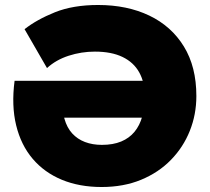

<svg xmlns="http://www.w3.org/2000/svg" viewBox="-20 -735 841 770"><path d="M387.5 15Q298.5 15 228.2 -14Q158 -43 111 -98.2Q64 -153.5 44.8 -232.5Q25.5 -311.5 38.5 -411H646.5L643.5 -263H146.5L231.5 -342Q228.5 -294 238.5 -258.5Q248.5 -223 269.5 -200Q290.5 -177 320.8 -165.5Q351 -154 388.5 -154Q433.5 -154 466 -167.5Q498.5 -181 519.5 -206.5Q540.5 -232 550.5 -268.2Q560.5 -304.5 560.5 -350Q560.5 -405 538.2 -445Q516 -485 471.5 -506.5Q427 -528 360.5 -528Q306.5 -528 255.5 -511.5Q204.5 -495 168.5 -462L78.5 -618Q127.5 -656.5 200.2 -685.8Q273 -715 373.5 -715Q490 -715 578.8 -672.5Q667.5 -630 717.5 -548.5Q767.5 -467 767.5 -350Q767.5 -276 741.2 -210.2Q715 -144.5 665.5 -93.8Q616 -43 545.8 -14Q475.5 15 387.5 15Z"/></svg>

Font: Geologica Cursive Black
Style: Regular
Weight: 900
Designer: Sindre Bremnes, Frode Helland
Foundry: Monokrom Skriftforlag AS
Version: Version 1.010;gftools[0.9.28]